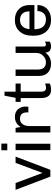

<svg xmlns="http://www.w3.org/2000/svg" viewBox="1006 -1766 770 2822"><g transform="rotate(-90 1391.0 -355.0)"><path d="M112 -511 258 -120H262L408 -511H500L306 0H206L12 -511Z M691 -720V-633H593V-720ZM595 -511H689V0H595Z M1085 -521Q1156 -521 1196 -475.5Q1236 -430 1236 -361Q1236 -342 1233 -323H1150V-345Q1150 -446 1056 -446Q1005 -446 977 -408Q949 -370 949 -305V0H855V-511H922L936 -435Q954 -471 992 -496Q1030 -521 1085 -521Z M1396 -674H1455V-511H1574V-436H1455V-131Q1455 -63 1512 -63Q1538 -63 1574 -78V-8Q1538 10 1481 10Q1361 10 1361 -136V-436H1305V-511H1364Z M1780 -511V-184Q1780 -65 1888 -65Q1942 -65 1983 -106.5Q2024 -148 2024 -207V-511H2118V-100Q2118 -65 2146 -65Q2168 -65 2191 -79V-10Q2160 10 2128 10Q2074 10 2052.5 -12Q2031 -34 2029 -74Q1971 10 1862 10Q1785 10 1735.5 -35.5Q1686 -81 1686 -167V-511Z M2514 -521Q2609 -521 2668.5 -462Q2728 -403 2728 -305V-234H2371Q2376 -65 2516 -65Q2579 -65 2609 -102Q2639 -139 2639 -190H2728Q2728 -100 2668.5 -45Q2609 10 2514 10H2510Q2402 10 2339.5 -59.5Q2277 -129 2277 -245V-265Q2277 -380 2339 -450.5Q2401 -521 2507 -521ZM2509 -446Q2452 -446 2416.5 -411Q2381 -376 2373 -307H2635Q2635 -375 2601.5 -410.5Q2568 -446 2509 -446Z"/></g></svg>

Font: Chivo
Style: Regular
Weight: 400
Designer: Hector Gatti
Foundry: Omnibus-Type
Version: Version 1.007;PS 001.007;hotconv 1.0.88;makeotf.lib2.5.64775